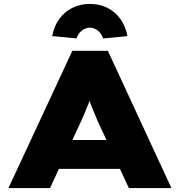

<svg xmlns="http://www.w3.org/2000/svg" viewBox="-20 -959 917 979"><path d="M23 0 349 -700H530L854 0H637L477 -344Q466 -371 457 -392Q448 -413 441 -432Q434 -451 428 -470.5Q422 -490 417 -512H457Q452 -490 445.5 -470Q439 -450 431.5 -430.5Q424 -411 415 -390.5Q406 -370 395 -344L235 0ZM181 -98 246 -245H633L672 -98ZM370 -763 246 -775Q256 -827 283 -863.5Q310 -900 350 -919.5Q390 -939 438 -939Q487 -939 526.5 -919.5Q566 -900 593 -863.5Q620 -827 630 -775L506 -763Q497 -789 478 -803.5Q459 -818 438 -818Q417 -818 398 -803.5Q379 -789 370 -763Z"/></svg>

Font: Lexend Mega Black
Style: Regular
Weight: 900
Version: Version 1.007